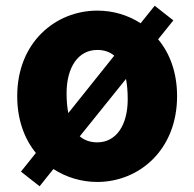

<svg xmlns="http://www.w3.org/2000/svg" viewBox="-20 -620 677 669"><path d="M118 29 166 -31C211 -2 264 14 319 14C463 14 597 -96 597 -285C597 -367 572 -434 531 -483L584 -549L519 -600L470 -539C425 -568 373 -583 319 -583C174 -583 40 -473 40 -285C40 -203 65 -136 105 -87L53 -22ZM319 -124C295 -124 274 -131 258 -145L419 -345C423 -324 425 -301 425 -274C425 -184 385 -124 319 -124ZM218 -226C214 -246 212 -269 212 -295C212 -385 252 -446 319 -446C343 -446 363 -439 378 -426Z"/></svg>

Font: Noto Sans CJK TC Black
Style: Regular
Weight: 900
Designer: Ryoko NISHIZUKA 西塚涼子 (kana, bopomofo & ideographs); Paul D. Hunt (Latin, Greek & Cyrillic); Sandoll Communications 산돌커뮤니
Foundry: Adobe
Version: Version 2.004;hotconv 1.0.118;makeotfexe 2.5.65603